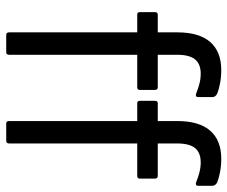

<svg xmlns="http://www.w3.org/2000/svg" viewBox="-77 -654 731 617"><g transform="rotate(90 288.5 -345.5)"><path d="M92 0Q88 0 86 -2.5Q84 -5 84 -9V-421H27Q19 -421 19 -429V-478Q19 -487 27 -487H84V-550Q84 -620 115 -655.5Q146 -691 205 -691Q228 -691 248.5 -687Q269 -683 281 -678Q292 -672 292 -663V-617Q292 -605 276 -612Q264 -617 248.5 -621Q233 -625 217 -625Q186 -625 171 -607Q156 -589 156 -549V-487H260Q269 -487 269 -478V-429Q269 -421 260 -421H156V-9Q156 -5 154 -2.5Q152 0 148 0ZM377 0Q373 0 371 -2.5Q369 -5 369 -9V-421H312Q304 -421 304 -429V-478Q304 -487 312 -487H369V-550Q369 -620 400 -655.5Q431 -691 490 -691Q513 -691 533.5 -687Q554 -683 566 -678Q577 -672 577 -663V-617Q577 -605 561 -612Q549 -617 533.5 -621Q518 -625 502 -625Q471 -625 456 -607Q441 -589 441 -549V-487H545Q554 -487 554 -478V-429Q554 -421 545 -421H441V-9Q441 -5 439 -2.5Q437 0 433 0Z"/></g></svg>

Font: Sofia Sans Condensed
Style: Regular
Weight: 400
Designer: Botio Nikoltchev, Ani Petrova
Foundry: lettersoup
Version: Version 4.100